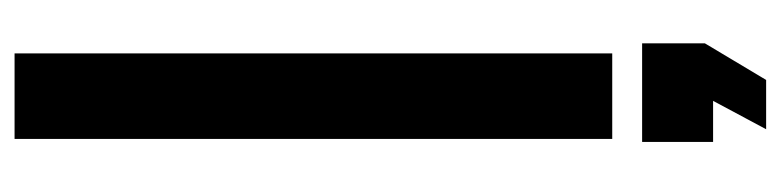

<svg xmlns="http://www.w3.org/2000/svg" viewBox="-414 -426 1046 257"><g transform="rotate(-90 108.5 -297.0)"><path d="M51.5 0V-800H166V0ZM64.5 206 102.5 135H47.5V40H179.5V124L130.5 206Z"/></g></svg>

Font: Big Shoulders Stencil Text Thin
Style: Bold
Weight: 700
Version: Version 2.001